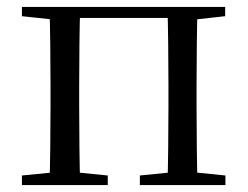

<svg xmlns="http://www.w3.org/2000/svg" viewBox="-20 -536 717 556"><path d="M123.1 0H212.3C210.3 -48.6 209.3 -160.1 209.3 -228.5V-288.3C209.3 -355.1 210.3 -467.4 212.3 -516H123.1C125.3 -467.4 126.3 -355.1 126.3 -288.3V-228.5C126.3 -160.1 125.3 -48.6 123.1 0ZM464.8 0H552.2C550.2 -48.6 549.2 -160.1 549.2 -228.5V-288.3C549.2 -355.1 550.2 -467.4 552.2 -516H464.8C466.8 -467.4 467.8 -355.1 467.8 -288.3V-228.5C467.8 -160.1 466.8 -48.6 464.8 0ZM43.5 0H292.1V-27.8L184.7 -38.6H152.7L43.5 -27.8ZM385 0H632.8V-27.8L526.4 -38.6H493.4L385 -27.8ZM43.5 -489.1 152.7 -477.4H167V-516H43.5ZM508.7 -477.4H526.4L632 -489.1V-516H508.7ZM167 -484.1H508.7V-516H167Z"/></svg>

Font: Source Han Serif CN VF
Style: Regular
Weight: 250
Designer: Ryoko NISHIZUKA 西塚涼子 (kana & ideographs); Frank Grießhammer (Latin, Greek & Cyrillic); Wenlong ZHANG 张文龙 (bopomofo); San
Foundry: Adobe
Version: Version 2.002;hotconv 1.1.0;makeotfexe 2.6.0